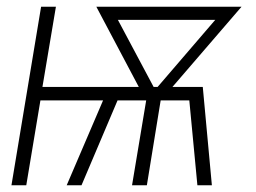

<svg xmlns="http://www.w3.org/2000/svg" viewBox="-20 -550 760 570"><path d="M14 0H58L100 -252H286L178 0H222L329 -252H414L372 0H416L457 -252H542L566 0H609L582 -292H492L697 -530H266L392 -292H106L146 -530H102ZM436 -292 330 -491H619L448 -292Z"/></svg>

Font: Iosevka Sparkle Extralight
Style: Italic
Weight: 200
Italic angle: -9°
Designer: Belleve Invis
Foundry: Belleve Invis
Version: Version 4.5.0; ttfautohint (v1.8.3)